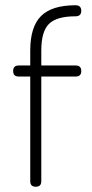

<svg xmlns="http://www.w3.org/2000/svg" viewBox="-20 -710 349 730"><path d="M116 0Q95 0 95 -21V-419H51Q30 -419 30 -440Q30 -461 51 -461H95V-518Q95 -608 136 -649Q177 -690 267 -690Q289 -690 289 -669Q289 -648 267 -648Q195 -648 166 -619Q137 -590 137 -518V-461H268Q289 -461 289 -440Q289 -419 268 -419H137V-21Q137 0 116 0Z"/></svg>

Font: Jura Light Light
Style: Regular
Weight: 300
Version: Version 5.106